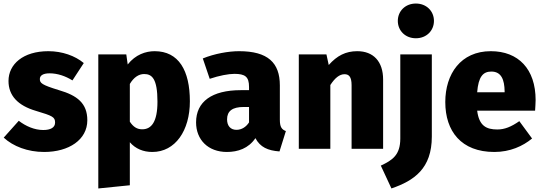

<svg xmlns="http://www.w3.org/2000/svg" viewBox="-20 -840 3066 1084"><path d="M253 -551C110 -551 28 -477 28 -383C28 -300 81 -244 183 -214C277 -186 291 -179 291 -148C291 -120 266 -106 224 -106C174 -106 125 -128 86 -158L1 -63C54 -14 136 18 229 18C369 18 473 -51 473 -161C473 -257 416 -301 313 -331C215 -361 205 -371 205 -394C205 -413 222 -426 260 -426C304 -426 349 -411 389 -386L453 -484C404 -525 331 -551 253 -551Z M853 -551C803 -551 745 -532 701 -476L693 -533H535V224L713 206V-37C745 0 789 18 840 18C970 18 1052 -103 1052 -268C1052 -442 989 -551 853 -551ZM783 -110C754 -110 733 -123 713 -153V-366C735 -403 763 -422 794 -422C838 -422 869 -396 869 -266C869 -152 835 -110 783 -110Z M1560 -164V-358C1560 -486 1492 -551 1330 -551C1270 -551 1191 -537 1125 -510L1164 -395C1217 -413 1270 -423 1303 -423C1364 -423 1386 -407 1386 -349V-331H1340C1176 -331 1087 -266 1087 -149C1087 -51 1155 18 1261 18C1323 18 1383 -2 1422 -60C1449 -9 1492 10 1558 15L1594 -100C1570 -109 1560 -124 1560 -164ZM1315 -107C1281 -107 1262 -130 1262 -166C1262 -213 1292 -236 1356 -236H1386V-149C1370 -124 1345 -107 1315 -107Z M1997 -551C1932 -551 1883 -526 1836 -473L1823 -533H1667V0H1845V-360C1871 -400 1897 -421 1925 -421C1949 -421 1965 -408 1965 -359V0H2143V-391C2143 -493 2088 -551 1997 -551Z M2328 -820C2268 -820 2226 -777 2226 -722C2226 -667 2268 -624 2328 -624C2388 -624 2430 -667 2430 -722C2430 -777 2388 -820 2328 -820ZM2418 -533H2240V-58C2240 34 2197 64 2130 95L2190 224C2318 180 2418 112 2418 -69Z M3004 -275C3004 -451 2906 -551 2751 -551C2581 -551 2494 -422 2494 -264C2494 -99 2584 18 2771 18C2860 18 2932 -15 2984 -58L2912 -156C2866 -124 2829 -109 2788 -109C2726 -109 2685 -129 2674 -215H3001C3002 -233 3004 -258 3004 -275ZM2829 -319H2674C2681 -407 2707 -436 2754 -436C2811 -436 2828 -389 2829 -325Z"/></svg>

Font: Fira Sans ExtraBold
Style: Regular
Weight: 800
Designer: bBox Type GmbH & Carrois Corporate GbR & Edenspiekermann AG
Foundry: bBox Type GmbH & Carrois Corporate GbR & Edenspiekermann AG
Version: Version 4.300;PS 004.300;hotconv 1.0.88;makeotf.lib2.5.64775